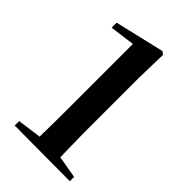

<svg xmlns="http://www.w3.org/2000/svg" viewBox="-227 -835 919 919"><g transform="rotate(45 233.0 -375.0)"><path d="M57 0V-30L188 -48H312L432 -27V2ZM178 0Q181 -118 181 -235V-676L54 -659V-693L305 -752L320 -741L316 -580V-235Q316 -177 317.5 -117.5Q319 -58 320 0Z"/></g></svg>

Font: Noto Serif TC ExtraLight
Style: Bold
Weight: 700
Version: Version 2.002-H1;hotconv 1.1.0;makeotfexe 2.6.0